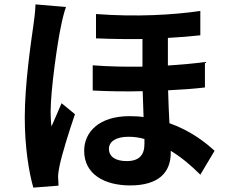

<svg xmlns="http://www.w3.org/2000/svg" viewBox="-20 -805 1040 876"><path d="M281 -773 142 -785C141 -753 136 -714 132 -687C121 -610 93 -420 93 -269C93 -133 112 -19 132 51L247 42C246 28 246 11 245 1C245 -10 248 -31 251 -45C262 -100 294 -202 322 -284L261 -334C247 -300 229 -262 215 -228C212 -248 211 -276 211 -296C211 -396 243 -617 258 -684C261 -702 273 -753 281 -773ZM639 -171V-148C639 -100 617 -70 558 -70C509 -70 477 -89 477 -126C477 -159 509 -181 566 -181C590 -181 614 -178 639 -171ZM418 -741V-630C492 -627 563 -626 630 -627V-501C557 -500 481 -501 403 -507V-392C480 -388 557 -387 631 -389L635 -271C614 -274 593 -275 570 -275C434 -275 364 -204 364 -117C364 -9 458 41 574 41C703 41 759 -18 759 -107V-117C807 -88 852 -50 894 -8L959 -117C921 -152 852 -208 753 -243C751 -289 748 -339 747 -393C809 -396 866 -400 915 -406V-522C863 -515 806 -510 746 -506V-632C800 -635 850 -639 894 -644V-755C771 -737 601 -727 418 -741Z"/></svg>

Font: Noto Sans TC
Style: Bold
Weight: 700
Designer: Ryoko NISHIZUKA 西塚涼子 (kana, bopomofo & ideographs); Paul D. Hunt (Latin, Greek & Cyrillic); Sandoll Communications 산돌커뮤니
Foundry: Adobe
Version: Version 2.004;hotconv 1.0.118;makeotfexe 2.5.65603